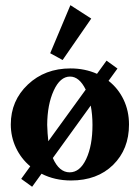

<svg xmlns="http://www.w3.org/2000/svg" viewBox="-20 -691 543 747"><path d="M223.6 -457.5 175.3 -483.9 253.9 -670.9 335 -618.7ZM105 35.6 62.5 4.9 97.7 -43.9Q62 -73.7 42 -116.2Q22 -158.7 22 -207Q22 -299.3 88.4 -362.1Q154.8 -424.8 254.4 -424.8Q310.1 -424.8 357.4 -403.8L394.5 -455.1L437 -424.3L402.3 -376.5Q439.9 -347.2 460.9 -303.2Q481.9 -259.3 481.9 -206.5Q481.9 -110.4 420.2 -49.6Q358.4 11.2 256.3 11.2Q192.9 11.2 141.6 -15.1ZM163.6 -205.1Q164.6 -170.9 168 -141.6L313.5 -342.3Q288.6 -393.1 252.4 -393.1Q213.9 -393.1 189 -338.6Q164.1 -284.2 163.6 -205.1ZM251 -20.5Q291 -20.5 315.4 -72.5Q339.8 -124.5 339.8 -205.1Q339.8 -244.6 333 -280.3L185.5 -76.2Q210 -20.5 251 -20.5Z"/></svg>

Font: Elstob 18pt
Style: Bold
Weight: 700
Designer: Peter S. Baker
Version: Version 1.015